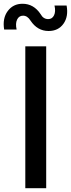

<svg xmlns="http://www.w3.org/2000/svg" viewBox="-64 -995 376 1015"><path d="M192.9 -831.1Q133.8 -831.1 97.2 -886.2Q81.1 -912.1 58.1 -912.1Q36.1 -912.1 26.4 -891.4Q16.6 -870.6 23.9 -838.9H-42Q-51.8 -897.9 -23.2 -936.5Q5.4 -975.1 55.2 -975.1Q114.3 -975.1 150.9 -919.9Q165 -894 190.9 -894Q211.9 -894 221.7 -914.1Q231.4 -934.1 224.1 -965.8H288.1Q298.8 -907.7 271.5 -869.4Q244.1 -831.1 192.9 -831.1ZM69.8 -750H180.2V0H69.8Z"/></svg>

Font: Oakes Grotesk Medium
Style: Regular
Weight: 500
Designer: Samuel Oakes
Foundry: Samuel Oakes
Version: Version 1.000;PS 001.000;hotconv 1.0.88;makeotf.lib2.5.64775